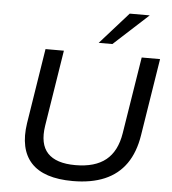

<svg xmlns="http://www.w3.org/2000/svg" viewBox="-61 -997 952 1062"><g transform="rotate(5 414.5 -466.0)"><path d="M382 9Q302 9 244 -10Q186 -29 151 -67Q116 -105 104 -160.5Q92 -216 103 -288L169 -705H271L204 -283Q188 -180 235 -130Q282 -80 389 -80Q498 -80 558.5 -129Q619 -178 635 -279L703 -705H805L737 -277Q722 -181 677.5 -117.5Q633 -54 559 -22.5Q485 9 382 9ZM459 -765 616 -941H727L535 -765Z"/></g></svg>

Font: Nunito Sans 10pt SemiExpanded Medium
Style: Italic
Weight: 500
Width: 6
Italic angle: -9°
Designer: Vernon Adams
Foundry: Vernon Adams
Version: Version 3.101;gftools[0.9.27]